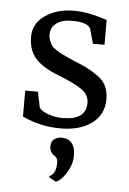

<svg xmlns="http://www.w3.org/2000/svg" viewBox="-48 -457 468 694"><g transform="rotate(5 186.0 -109.5)"><path d="M42 -23V-117H88L100 -60Q108 -48 132.5 -39Q157 -30 185 -30Q270 -30 270 -92Q270 -121 244.5 -139.5Q219 -158 158 -182Q100 -204 73 -234Q46 -264 46 -313Q46 -361 88.5 -390.5Q131 -420 194 -420Q244 -420 313 -397V-307H271L256 -361Q245 -383 190 -383Q155 -384 133.5 -368.5Q112 -353 112 -327Q112 -314 116.5 -303.5Q121 -293 125.5 -286.5Q130 -280 143.5 -271.5Q157 -263 162 -260.5Q167 -258 186 -249.5Q205 -241 209 -239Q240 -227 257.5 -218Q275 -209 296.5 -194Q318 -179 327.5 -158.5Q337 -138 337 -111Q337 -56 294.5 -24Q252 8 180 8Q107 8 42 -23ZM238 101Q238 128 225.5 152Q213 176 200.5 188Q188 200 181 201H180L156 188V183Q180 173 180 132Q180 114 164 106Q150 94 150 77Q150 57 162 49Q174 41 187 41H190Q212 41 225 56.5Q238 72 238 101Z"/></g></svg>

Font: Aikya
Style: Regular
Weight: 400
Designer: Neelakash Kshetrimayum (Latin subset based on Merriweather by Eben Sorkin)
Foundry: Brand New Type
Version: Version 1.00 b005